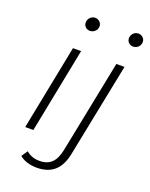

<svg xmlns="http://www.w3.org/2000/svg" viewBox="-157 -755 798 1019"><g transform="rotate(20 242.0 -245.0)"><path d="M144 -480H190L95 0H49ZM161 -631Q161 -648 172.5 -660Q184 -672 201 -672Q216 -672 226.5 -661.5Q237 -651 237 -638Q237 -620 225 -608.5Q213 -597 196 -597Q181 -597 171 -607Q161 -617 161 -631ZM82 151 106 116Q135 143 181 143Q224 143 249 119Q274 95 284 44L389 -480H435L329 48Q316 116 279 149Q242 182 179 182Q150 182 124.5 174Q99 166 82 151ZM405 -631Q405 -648 416.5 -660Q428 -672 445 -672Q460 -672 470.5 -661.5Q481 -651 481 -638Q481 -620 469 -608.5Q457 -597 440 -597Q425 -597 415 -607Q405 -617 405 -631Z"/></g></svg>

Font: Montserrat Ace
Style: Light Italic
Weight: 300
Italic angle: -11.3°
Designer: Julieta Ulanovsky
Foundry: Julieta Ulanovsky
Version: Version 1